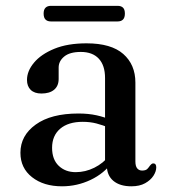

<svg xmlns="http://www.w3.org/2000/svg" viewBox="-20 -627 578 658"><path d="M346 -61V-70.5L340 -73.5V-359.5Q340 -403 318.5 -426Q297 -449 257 -449Q219 -449 200 -433.2Q181 -417.5 181 -395.5V-356.5Q181 -332.5 165.5 -319.5Q150 -306.5 122 -306.5Q98 -306.5 85.2 -319Q72.5 -331.5 72.5 -353Q72.5 -383.5 96.5 -412.2Q120.5 -441 166 -459.8Q211.5 -478.5 276.5 -478.5Q361 -478.5 402.5 -442Q444 -405.5 444 -344V-74Q444 -57.5 450.2 -50Q456.5 -42.5 467 -42.5Q479.5 -42.5 485 -48.2Q490.5 -54 494 -59.5Q496.5 -62.5 499.2 -64.8Q502 -67 505.5 -67Q510.5 -67 513 -63.5Q515.5 -60 515.5 -53.5Q515.5 -39.5 505.8 -24.5Q496 -9.5 477.2 1Q458.5 11.5 430 11.5Q391 11.5 368.5 -7.2Q346 -26 346 -61ZM50 -103.5Q50 -162.5 102.5 -200.2Q155 -238 249 -238Q283 -238 311.2 -231.8Q339.5 -225.5 361 -215.5L353.5 -189.5Q332.5 -198 310.8 -203.8Q289 -209.5 263.5 -209.5Q214 -209.5 186.2 -185.8Q158.5 -162 158.5 -120.5Q158.5 -80.5 181.2 -58.8Q204 -37 239.5 -37Q272.5 -37 303.2 -52.2Q334 -67.5 356 -95L366 -72.5Q337 -32.5 290.5 -10.5Q244 11.5 192.5 11.5Q129.5 11.5 89.8 -19.8Q50 -51 50 -103.5ZM129.5 -580.5Q129.5 -594 136 -600.5Q142.5 -607 154.5 -607H383Q395 -607 401.5 -600.8Q408 -594.5 408 -580.5Q408 -566.5 401.5 -560Q395 -553.5 383 -553.5H154.5Q142.5 -553.5 136 -560Q129.5 -566.5 129.5 -580.5Z"/></svg>

Font: Fraunces 20pt
Style: Regular
Weight: 400
Version: Version 1.000;[b76b70a41]